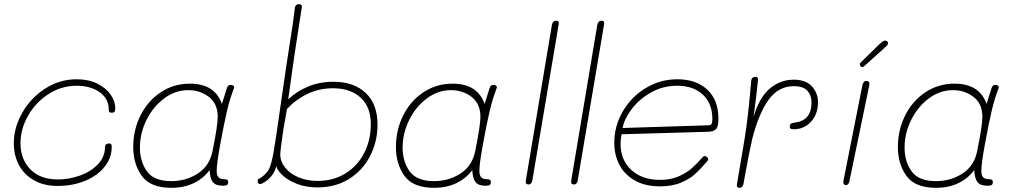

<svg xmlns="http://www.w3.org/2000/svg" viewBox="-20 -891 4875 918"><path d="M46 -206Q46 -281 86.5 -352Q127 -423 196 -467.5Q265 -512 347 -512Q402 -512 443.5 -492Q485 -472 508 -440Q531 -408 531 -374Q531 -362 527.5 -357Q524 -352 515 -352Q506 -352 503 -355.5Q500 -359 500 -366Q500 -420 456 -450.5Q412 -481 347 -481Q273 -481 211.5 -441Q150 -401 114 -337.5Q78 -274 78 -206Q78 -130 125 -81.5Q172 -33 257 -33Q310 -33 362 -51.5Q414 -70 448 -105.5Q482 -141 482 -188Q482 -205 502 -205Q509 -205 511.5 -202Q514 -199 514 -188Q514 -136 480 -93.5Q446 -51 387 -26.5Q328 -2 256 -2Q189 -2 141.5 -29.5Q94 -57 70 -103Q46 -149 46 -206Z M1065 -359Q1051 -299 1033.5 -203.5Q1016 -108 1016 -74Q1016 -52 1025 -43Q1034 -34 1054 -34Q1071 -34 1071 -22Q1071 -10 1065.5 -6.5Q1060 -3 1045 -3Q1011 -3 997.5 -20.5Q984 -38 982 -78Q953 -38 906.5 -15.5Q860 7 799 7Q699 7 658 -50Q617 -107 617 -188Q617 -269 651.5 -338.5Q686 -408 748 -449.5Q810 -491 888 -491Q1007 -491 1041 -394L1064 -467Q1067 -477 1071 -481Q1075 -485 1083 -485Q1092 -485 1096.5 -480.5Q1101 -476 1099 -470Q1080 -423 1065 -359ZM1021 -332Q1021 -395 979 -427.5Q937 -460 880 -460Q818 -460 765 -420.5Q712 -381 680.5 -317.5Q649 -254 649 -185Q649 -119 682.5 -72Q716 -25 799 -25Q870 -25 926 -61.5Q982 -98 996 -168Q1021 -291 1021 -332Z M1785 -296Q1785 -214 1749.5 -145Q1714 -76 1649 -35.5Q1584 5 1498 5Q1444 5 1401 -11.5Q1358 -28 1332.5 -51.5Q1307 -75 1301 -96Q1294 -68 1275.5 -46.5Q1257 -25 1232 -13Q1228 -11 1225 -11Q1217 -11 1214 -16.5Q1211 -22 1212 -27Q1212 -34 1219 -37Q1231 -42 1246 -56.5Q1261 -71 1267 -84Q1278 -108 1287.5 -160.5Q1297 -213 1322 -390Q1336 -490 1348.5 -573Q1361 -656 1366 -686Q1383 -791 1390 -854Q1392 -871 1410 -871Q1425 -871 1423 -856Q1418 -824 1416 -811Q1386 -624 1358 -416Q1398 -454 1452.5 -477Q1507 -500 1575 -500Q1672 -500 1728.5 -446.5Q1785 -393 1785 -296ZM1753 -297Q1753 -380 1704 -424.5Q1655 -469 1572 -469Q1506 -469 1450 -442Q1394 -415 1352 -370L1348 -346L1335 -273Q1330 -241 1325 -202Q1320 -163 1320 -154Q1320 -119 1343.5 -89.5Q1367 -60 1408 -43Q1449 -26 1498 -26Q1574 -26 1632 -62Q1690 -98 1721.5 -160Q1753 -222 1753 -297Z M2321 -359Q2307 -299 2289.5 -203.5Q2272 -108 2272 -74Q2272 -52 2281 -43Q2290 -34 2310 -34Q2327 -34 2327 -22Q2327 -10 2321.5 -6.5Q2316 -3 2301 -3Q2267 -3 2253.5 -20.5Q2240 -38 2238 -78Q2209 -38 2162.5 -15.5Q2116 7 2055 7Q1955 7 1914 -50Q1873 -107 1873 -188Q1873 -269 1907.5 -338.5Q1942 -408 2004 -449.5Q2066 -491 2144 -491Q2263 -491 2297 -394L2320 -467Q2323 -477 2327 -481Q2331 -485 2339 -485Q2348 -485 2352.5 -480.5Q2357 -476 2355 -470Q2336 -423 2321 -359ZM2277 -332Q2277 -395 2235 -427.5Q2193 -460 2136 -460Q2074 -460 2021 -420.5Q1968 -381 1936.5 -317.5Q1905 -254 1905 -185Q1905 -119 1938.5 -72Q1972 -25 2055 -25Q2126 -25 2182 -61.5Q2238 -98 2252 -168Q2277 -291 2277 -332Z M2494 -27 2619 -773Q2623 -792 2640 -792Q2655 -792 2651 -773L2525 -27Q2521 -9 2507 -9Q2491 -9 2494 -27Z M2711 -27 2836 -773Q2840 -792 2857 -792Q2872 -792 2868 -773L2742 -27Q2738 -9 2724 -9Q2708 -9 2711 -27Z M2917 -208Q2917 -288 2957.5 -358Q2998 -428 3067.5 -470Q3137 -512 3219 -512Q3308 -512 3361.5 -462.5Q3415 -413 3415 -324Q3415 -286 3404 -274Q3393 -262 3367 -261L2952 -249Q2947 -222 2947 -203Q2947 -126 2998.5 -78.5Q3050 -31 3136 -31Q3186 -31 3224 -47.5Q3262 -64 3286.5 -85.5Q3311 -107 3341 -141Q3345 -145 3349 -145Q3355 -145 3360.5 -140Q3366 -135 3366 -130Q3366 -124 3358 -116Q3327 -81 3303.5 -59Q3280 -37 3237.5 -18.5Q3195 0 3136 0Q3064 0 3014.5 -28.5Q2965 -57 2941 -104Q2917 -151 2917 -208ZM3369 -292Q3378 -292 3382 -298.5Q3386 -305 3386 -322Q3386 -396 3340.5 -438.5Q3295 -481 3218 -481Q3149 -481 3092 -448.5Q3035 -416 2999.5 -368.5Q2964 -321 2957 -279Z M3891 -402Q3891 -346 3858 -309.5Q3825 -273 3775 -273Q3756 -273 3756 -283Q3756 -294 3760.5 -298.5Q3765 -303 3776 -304Q3819 -309 3839.5 -333Q3860 -357 3860 -402Q3860 -435 3840.5 -457Q3821 -479 3775 -479Q3702 -479 3655 -414Q3608 -349 3577 -228Q3562 -164 3545 -68L3535 -14Q3533 -3 3528.5 2Q3524 7 3516 7Q3508 7 3505 2.5Q3502 -2 3504 -13L3540 -226Q3557 -329 3572 -507Q3573 -515 3578.5 -519.5Q3584 -524 3592 -524Q3606 -524 3604 -507Q3597 -434 3583 -332Q3610 -425 3660.5 -467.5Q3711 -510 3775 -510Q3833 -510 3862 -478Q3891 -446 3891 -402Z M4013 -28 4103 -482Q4107 -504 4123 -504Q4140 -504 4136 -482L4042 -28Q4038 -6 4025 -6Q4017 -6 4014 -12Q4011 -18 4013 -28ZM4091 -581Q4091 -586 4093 -589.5Q4095 -593 4103 -600L4184 -679Q4195 -689 4201 -693Q4207 -697 4213 -697Q4217 -697 4221.5 -693.5Q4226 -690 4226 -684Q4226 -679 4222 -674.5Q4218 -670 4214 -666.5Q4210 -663 4207 -660L4119 -581Q4116 -578 4111 -574Q4106 -570 4102 -570Q4099 -570 4095 -574Q4091 -578 4091 -581Z M4721 -359Q4707 -299 4689.5 -203.5Q4672 -108 4672 -74Q4672 -52 4681 -43Q4690 -34 4710 -34Q4727 -34 4727 -22Q4727 -10 4721.5 -6.5Q4716 -3 4701 -3Q4667 -3 4653.5 -20.5Q4640 -38 4638 -78Q4609 -38 4562.5 -15.5Q4516 7 4455 7Q4355 7 4314 -50Q4273 -107 4273 -188Q4273 -269 4307.5 -338.5Q4342 -408 4404 -449.5Q4466 -491 4544 -491Q4663 -491 4697 -394L4720 -467Q4723 -477 4727 -481Q4731 -485 4739 -485Q4748 -485 4752.5 -480.5Q4757 -476 4755 -470Q4736 -423 4721 -359ZM4677 -332Q4677 -395 4635 -427.5Q4593 -460 4536 -460Q4474 -460 4421 -420.5Q4368 -381 4336.5 -317.5Q4305 -254 4305 -185Q4305 -119 4338.5 -72Q4372 -25 4455 -25Q4526 -25 4582 -61.5Q4638 -98 4652 -168Q4677 -291 4677 -332Z"/></svg>

Font: Mali ExtraLight
Style: Italic
Weight: 275
Italic angle: -10°
Version: Version 1.000; ttfautohint (v1.6)